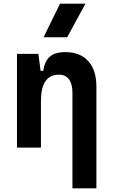

<svg xmlns="http://www.w3.org/2000/svg" viewBox="-20 -815 626 1060"><path d="M379.9 224.6V-304.2Q379.9 -351.6 360.6 -377.2Q341.3 -402.8 305.5 -402.8Q206.1 -402.8 206.1 -258.3L175.8 -423.8H218.8Q226.1 -476.1 254.4 -501.7Q282.7 -527.3 340.3 -527.3Q422.4 -527.3 467.3 -477.5Q512.2 -427.7 512.2 -336.9V224.6ZM73.7 0V-517.6H191.9L206.1 -408.2V0ZM220.7 -609.4 311.5 -794.9H451.7L351.1 -609.4Z"/></svg>

Font: Cascadia Mono PL
Style: Regular
Weight: 400
Monospace: yes
Designer: Aaron Bell
Foundry: Saja Typeworks
Version: Version 2102.003